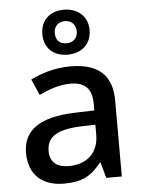

<svg xmlns="http://www.w3.org/2000/svg" viewBox="-57 -868 688 923"><g transform="rotate(-5 287.0 -406.5)"><path d="M286 -606C352 -606 401 -646 401 -716C401 -782 351 -823 286 -823C219 -823 173 -782 173 -715C173 -646 219 -606 286 -606ZM286 -661C251 -661 233 -681 233 -715C233 -748 255 -768 286 -768C316 -768 339 -748 339 -715C339 -681 317 -661 286 -661ZM292 -549C220 -549 152 -528 101 -502L135 -425C181 -447 232 -466 287 -466C352 -466 390 -437 390 -358V-328L298 -325C127 -320 45 -263 45 -153C45 -41 117 10 214 10C304 10 347 -16 394 -75H398L419 0H494V-365C494 -491 427 -549 292 -549ZM317 -257 389 -259V-212C389 -118 327 -72 244 -72C191 -72 154 -96 154 -152C154 -215 194 -252 317 -257Z"/></g></svg>

Font: Noto Sans Bamum Medium
Style: Regular
Weight: 500
Designer: Monotype Design Team
Foundry: Monotype Imaging Inc.
Version: Version 2.002